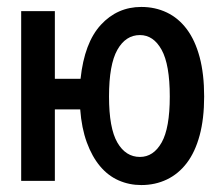

<svg xmlns="http://www.w3.org/2000/svg" viewBox="-20 -521 640 553"><path d="M387 12Q352 12 321.5 -1.5Q291 -15 268 -42.5Q245 -70 230 -111Q215 -152 211 -206H138V0H41V-489H138V-294H212Q223 -398 270.5 -449.5Q318 -501 387 -501Q427 -501 460.5 -485Q494 -469 518 -437Q542 -405 555 -356.5Q568 -308 568 -243Q568 -179 555 -131Q542 -83 518 -51.5Q494 -20 460.5 -4Q427 12 387 12ZM383 -69Q422 -69 445.5 -110.5Q469 -152 469 -243Q469 -335 445.5 -377.5Q422 -420 383 -420Q342 -420 318 -377.5Q294 -335 294 -243Q294 -152 318 -110.5Q342 -69 383 -69Z"/></svg>

Font: SauceCodePro Nerd Font Mono
Style: Regular
Weight: 500
Monospace: yes
Designer: Paul D. Hunt, Teo Tuominen
Foundry: Adobe Systems Incorporated
Version: Version 2.030;PS 1.000;hotconv 16.6.51;makeotf.lib2.5.65220;